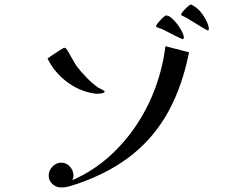

<svg xmlns="http://www.w3.org/2000/svg" viewBox="-20 -827 1040 844"><path d="M811 -597Q782 -451 722 -340Q662 -229 565 -150Q468 -71 326 -21Q309 -15 288.5 -9Q268 -3 249 -3Q227 -3 210.5 -18Q194 -33 194 -55Q194 -77 210.5 -94.5Q227 -112 249 -112Q272 -112 287.5 -94.5Q303 -77 303 -55Q303 -50 301.5 -45Q300 -40 298 -35Q385 -73 455.5 -135Q526 -197 578.5 -275.5Q631 -354 663.5 -443Q696 -532 707 -624ZM441 -424Q436 -418 426 -416.5Q416 -415 408 -415Q404 -415 400.5 -415Q397 -415 394 -416Q328 -426 273 -468Q218 -510 189 -570Q194 -574 210.5 -585Q227 -596 243.5 -606.5Q260 -617 264 -617Q270 -617 280 -599.5Q290 -582 301 -562.5Q312 -543 317 -536Q336 -511 362 -484.5Q388 -458 413 -441Q420 -437 428 -433.5Q436 -430 441 -424ZM788 -662Q788 -655 783 -655Q782 -655 770.5 -660Q759 -665 744.5 -672.5Q730 -680 717.5 -686.5Q705 -693 701 -695Q694 -699 686 -701.5Q678 -704 670 -707Q666 -709 666 -712Q666 -716 675.5 -727.5Q685 -739 695.5 -749Q706 -759 710 -759Q721 -759 734 -748Q747 -737 759.5 -720.5Q772 -704 780 -688Q788 -672 788 -662ZM898 -698Q898 -695 894 -693Q892 -693 879 -700.5Q866 -708 849 -718.5Q832 -729 818 -737.5Q804 -746 799 -749Q796 -751 786 -755.5Q776 -760 776 -762Q776 -767 785 -777.5Q794 -788 804.5 -797.5Q815 -807 819 -807Q822 -807 826.5 -804Q831 -801 834 -799Q838 -797 842 -794Q846 -791 849 -788Q859 -780 870.5 -763.5Q882 -747 890 -729.5Q898 -712 898 -698Z"/></svg>

Font: Kaisei Decol
Style: Regular
Weight: 400
Designer: Font-Kai, 金井和夫
Foundry: KAZUO KANAI
Version: Version 5.003